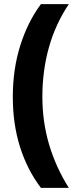

<svg xmlns="http://www.w3.org/2000/svg" viewBox="-20 -751 367 929"><path d="M42 -282Q42 -416 78 -530.5Q114 -645 178 -731H313Q248 -634 216.5 -521Q185 -408 185 -283Q185 -162 217.5 -52Q250 58 313 158H178Q112 71 77 -39.5Q42 -150 42 -282Z"/></svg>

Font: Noto Sans Lao Looped UI Cond ExBd
Style: Regular
Weight: 800
Width: 3
Designer: Mark Frömberg, Ben Mitchell
Foundry: The Fontpad Ltd
Version: Version 1.001; ttfautohint (v1.8.4.7-5d5b)